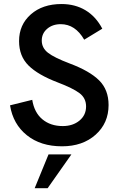

<svg xmlns="http://www.w3.org/2000/svg" viewBox="-20 -732 612 977"><path d="M295.5 12.5Q187 12.5 116.8 -43.8Q46.5 -100 31 -196L144 -224Q154.5 -159 195.8 -124.8Q237 -90.5 299.5 -90.5Q350.5 -90.5 384.2 -118.2Q418 -146 418 -190.5Q418 -232.5 384.8 -257.8Q351.5 -283 274 -312.5Q173 -351 125 -398.8Q77 -446.5 77 -523Q77 -606 136.8 -658.8Q196.5 -711.5 293 -711.5Q362 -711.5 415 -679.8Q468 -648 500.5 -586L408.5 -530Q363 -609 289 -609Q247.5 -609 220 -585.5Q192.5 -562 192.5 -525.5Q192.5 -488 224.5 -463.2Q256.5 -438.5 334.5 -409Q436 -371 484.2 -323.2Q532.5 -275.5 532.5 -197.5Q532.5 -105.5 466.5 -46.5Q400.5 12.5 295.5 12.5ZM156.5 225.5 227 53.5H343.5L222.5 225.5Z"/></svg>

Font: HK Grotesk SemiBold
Style: Regular
Weight: 600
Designer: Alfredo Marco Pradil
Foundry: Hanken Design Co.
Version: Version 3.001;FEAKit 1.0